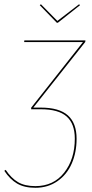

<svg xmlns="http://www.w3.org/2000/svg" viewBox="-29 -870 430 899"><path d="M242.2 -763.7H236.8L157.2 -845.7L162.6 -850.1L239.7 -772L341.3 -850.1L345.7 -845.7ZM371.1 -680.7 370.1 -673.3 127 -366.2H162.1Q248.5 -366.2 289.1 -329.6Q329.6 -293 329.6 -220.7Q329.6 -156.2 306.9 -104.2Q284.2 -52.2 239.7 -21.5Q195.3 9.3 136.7 9.3Q84.5 9.3 50.8 -10.7Q17.1 -30.8 -8.8 -70.3L-2.4 -74.7Q23.4 -36.1 55.2 -17.3Q86.9 1.5 136.7 1.5Q221.7 1.5 271.5 -61.8Q321.3 -125 321.3 -220.7Q321.3 -290.5 283 -324.5Q244.6 -358.4 162.6 -358.4H116.7L117.2 -366.2L359.4 -672.9H84L85 -680.7Z"/></svg>

Font: Fira Sans Compressed Eight
Style: Italic
Weight: 100
Width: 3
Italic angle: -8°
Designer: Carrois Corporate & Edenspiekermann AG
Foundry: Carrois Corporate GbR & Edenspiekermann AG
Version: Version 4.203;PS 004.203;hotconv 1.0.88;makeotf.lib2.5.64775